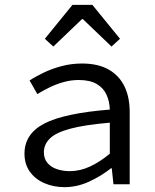

<svg xmlns="http://www.w3.org/2000/svg" viewBox="-20 -760 640 792"><path d="M246 12Q201 12 163 -4.5Q125 -21 103 -52Q81 -83 81 -126Q81 -208 163 -250.5Q245 -293 433 -308Q432 -341 419.5 -369Q407 -397 379 -413.5Q351 -430 304 -430Q273 -430 242.5 -421.5Q212 -413 184.5 -399.5Q157 -386 134 -372L102 -428Q126 -444 160.5 -460.5Q195 -477 235 -487.5Q275 -498 318 -498Q385 -498 428.5 -473Q472 -448 493.5 -403.5Q515 -359 515 -298V0H448L441 -66H438Q398 -34 348 -11Q298 12 246 12ZM268 -54Q310 -54 351 -73Q392 -92 433 -126V-254Q329 -245 269.5 -229Q210 -213 185.5 -188.5Q161 -164 161 -132Q161 -105 176 -87.5Q191 -70 215.5 -62Q240 -54 268 -54ZM200 -568 165 -600 279 -740H361L475 -600L440 -568L322 -681H318Z"/></svg>

Font: Source Code Pro
Style: Regular
Weight: 400
Monospace: yes
Designer: Paul D. Hunt, Teo Tuominen
Foundry: Adobe Systems Incorporated
Version: Version 1.018;hotconv 1.0.116;makeotfexe 2.5.65601